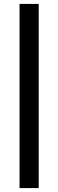

<svg xmlns="http://www.w3.org/2000/svg" viewBox="-20 -794 299 982"><path d="M80 168V-774H178V168Z"/></svg>

Font: Aleo
Style: Bold
Weight: 700
Designer: Alessio Laiso
Foundry: Alessio Laiso
Version: Version 2.001;gftools[0.9.29]